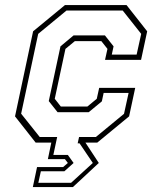

<svg xmlns="http://www.w3.org/2000/svg" viewBox="-20 -560 599 754"><path d="M109 174.5 125.5 96H228L246.5 80L235 65H168L181.5 0H120L39 -103L110 -437L235 -540H477L558 -437L534 -325H392.5L402 -368L378 -398.5H274L237 -368L195 -172L219 -141.5H323L360 -172L369.5 -215H511L487 -103L362 0H315.5L368 80L266.5 174.5ZM130.5 158H259L344.5 80L292.5 3H285L290.5 -22H356.5L467 -113L485 -195H387L380 -162L328.5 -119.5H206L171.5 -163L217.5 -378L269 -421H392L426 -378L419 -345.5H516.5L534.5 -427L462 -518.5H241L130 -427L63 -113.5L136 -22H204.5L189.5 48.5H246.5L269 80L233 112.5H140.5Z"/></svg>

Font: Tourney Condensed ExtraLight
Style: Italic
Weight: 200
Width: 3
Italic angle: -12°
Designer: Tyler Finck
Foundry: Etcetera Type Co
Version: Version 1.010; ttfautohint (v1.8.3)